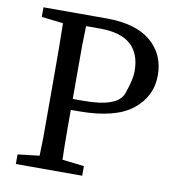

<svg xmlns="http://www.w3.org/2000/svg" viewBox="-77 -738 743 807"><g transform="rotate(10 294.5 -334.5)"><path d="M231.9 -264.2Q231.9 -264.2 231.9 -185.1Q231.9 -106 233.9 -51.8L327.1 -41V0H43.9V-41L136.2 -51.8Q138.2 -114.7 138.2 -130.9V-349.6Q138.2 -551.8 136.2 -617.2L43.9 -627.9V-668.9H313Q438 -668.9 502.4 -614.5Q566.9 -560.1 566.9 -470.2Q566.9 -379.9 493.7 -322Q420.4 -264.2 265.1 -264.2ZM467.8 -470.2Q467.8 -622.1 294.9 -622.1H233.9Q231.9 -557.1 231.9 -541V-311H279.8Q423.3 -311 445.6 -372.6Q467.8 -434.1 467.8 -470.2Z"/></g></svg>

Font: SourceSerifPro-Regular
Style: Regular
Weight: 400
Designer: Frank Grießhammer
Foundry: Adobe Systems Incorporated
Version: Version 1.014;PS Version 1.0;hotconv 1.0.73;makeotf.lib2.5.5